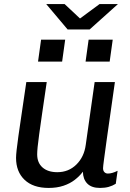

<svg xmlns="http://www.w3.org/2000/svg" viewBox="-20 -915 640 945"><path d="M219.5 10Q142.8 10 100.9 -30Q59 -70 59 -138Q59 -151 61.8 -176.8Q64.5 -202.5 70.6 -245.4Q76.8 -288.2 86.4 -353.8Q96 -419.2 109.5 -511H210Q196.5 -419.2 187.4 -356.8Q178.2 -294.2 172.9 -254.4Q167.5 -214.5 165.2 -191.6Q163 -168.8 163 -155.2Q163 -113.8 189.5 -90.6Q216 -67.5 262 -67.5Q317.8 -67.5 356 -105.2Q394.2 -143 402 -201.8L445.8 -511H545.5Q535.2 -436.5 524.6 -364Q514 -291.5 505.8 -231.8Q497.5 -172 492.4 -133.6Q487.2 -95.2 487.2 -87.2Q487.2 -74.5 494 -67.6Q500.8 -60.8 510.8 -60.8Q532 -60.8 558.8 -74.5L549.8 -10.5Q533.8 -0.5 514.9 4.8Q496 10 472.2 10Q430.5 10 409.5 -11.6Q388.5 -33.2 388 -70Q371.8 -48.2 348.1 -29.9Q324.5 -11.5 292.4 -0.8Q260.2 10 219.5 10ZM312.8 -770 207.5 -895H298L373.8 -824L470 -895H560.5L421.2 -770ZM167.2 -611.8 182.2 -719.8H300.8L285.8 -611.8ZM401.2 -611.8 416.2 -719.8H534.8L519.8 -611.8Z"/></svg>

Font: Chivo Mono Medium
Style: Italic
Weight: 500
Italic angle: -8.05°
Monospace: yes
Designer: Hector Gatti
Foundry: Omnibus-Type
Version: Version 1.008